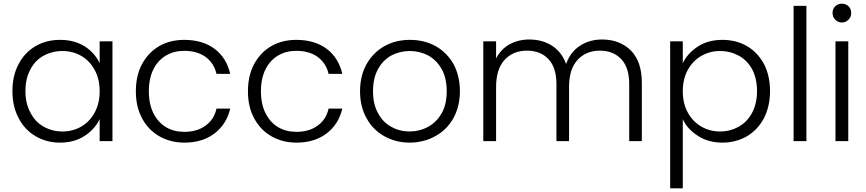

<svg xmlns="http://www.w3.org/2000/svg" viewBox="-20 -772 4738 1050"><path d="M48 -274C48 -274 48 -274 48 -274C48 -218 59 -169 82 -126C104 -83 135 -50 175 -27C214 -4 259 8 308 8C308 8 308 8 308 8C360 8 405 -4 443 -29C480 -53 508 -84 525 -121C525 -121 525 0 525 0C525 0 595 0 595 0C595 0 595 -546 595 -546C595 -546 525 -546 525 -546C525 -546 525 -426 525 -426C525 -426 525 -426 525 -426C508 -463 481 -494 444 -518C406 -542 361 -554 309 -554C309 -554 309 -554 309 -554C259 -554 214 -543 175 -520C135 -497 104 -464 82 -422C59 -379 48 -330 48 -274ZM525 -273C525 -273 525 -273 525 -273C525 -229 516 -190 498 -157C480 -124 456 -98 425 -80C394 -62 359 -53 322 -53C322 -53 322 -53 322 -53C283 -53 249 -62 218 -80C187 -97 163 -123 146 -157C128 -190 119 -229 119 -274C119 -274 119 -274 119 -274C119 -319 128 -359 146 -392C163 -425 187 -450 218 -467C249 -484 283 -493 322 -493C322 -493 322 -493 322 -493C359 -493 394 -484 425 -466C456 -448 480 -422 498 -389C516 -356 525 -317 525 -273Z M723 -273C723 -273 723 -273 723 -273C723 -216 734 -167 757 -125C780 -82 811 -50 851 -27C891 -4 937 8 988 8C988 8 988 8 988 8C1055 8 1110 -9 1154 -43C1198 -77 1226 -122 1239 -178C1239 -178 1164 -178 1164 -178C1164 -178 1164 -178 1164 -178C1155 -138 1135 -107 1104 -85C1073 -62 1034 -51 988 -51C988 -51 988 -51 988 -51C951 -51 918 -59 889 -76C860 -93 837 -118 820 -151C803 -184 794 -225 794 -273C794 -273 794 -273 794 -273C794 -321 803 -362 820 -395C837 -428 860 -452 889 -469C918 -486 951 -494 988 -494C988 -494 988 -494 988 -494C1034 -494 1073 -483 1104 -461C1135 -438 1155 -407 1164 -368C1164 -368 1239 -368 1239 -368C1239 -368 1239 -368 1239 -368C1226 -425 1198 -471 1155 -504C1111 -537 1055 -554 988 -554C988 -554 988 -554 988 -554C937 -554 891 -543 851 -520C811 -497 780 -464 757 -422C734 -379 723 -330 723 -273Z M1336 -273C1336 -273 1336 -273 1336 -273C1336 -216 1347 -167 1370 -125C1393 -82 1424 -50 1464 -27C1504 -4 1550 8 1601 8C1601 8 1601 8 1601 8C1668 8 1723 -9 1767 -43C1811 -77 1839 -122 1852 -178C1852 -178 1777 -178 1777 -178C1777 -178 1777 -178 1777 -178C1768 -138 1748 -107 1717 -85C1686 -62 1647 -51 1601 -51C1601 -51 1601 -51 1601 -51C1564 -51 1531 -59 1502 -76C1473 -93 1450 -118 1433 -151C1416 -184 1407 -225 1407 -273C1407 -273 1407 -273 1407 -273C1407 -321 1416 -362 1433 -395C1450 -428 1473 -452 1502 -469C1531 -486 1564 -494 1601 -494C1601 -494 1601 -494 1601 -494C1647 -494 1686 -483 1717 -461C1748 -438 1768 -407 1777 -368C1777 -368 1852 -368 1852 -368C1852 -368 1852 -368 1852 -368C1839 -425 1811 -471 1768 -504C1724 -537 1668 -554 1601 -554C1601 -554 1601 -554 1601 -554C1550 -554 1504 -543 1464 -520C1424 -497 1393 -464 1370 -422C1347 -379 1336 -330 1336 -273Z M2220 8C2220 8 2220 8 2220 8C2271 8 2318 -4 2360 -27C2402 -50 2435 -82 2459 -125C2483 -168 2495 -217 2495 -273C2495 -273 2495 -273 2495 -273C2495 -330 2483 -379 2460 -422C2436 -464 2403 -497 2362 -520C2320 -543 2273 -554 2222 -554C2222 -554 2222 -554 2222 -554C2171 -554 2124 -543 2083 -520C2042 -497 2009 -464 1985 -422C1961 -379 1949 -330 1949 -273C1949 -273 1949 -273 1949 -273C1949 -216 1961 -167 1985 -125C2008 -82 2041 -50 2082 -27C2123 -4 2169 8 2220 8ZM2220 -53C2220 -53 2220 -53 2220 -53C2184 -53 2151 -61 2121 -78C2090 -94 2066 -119 2048 -152C2029 -185 2020 -225 2020 -273C2020 -273 2020 -273 2020 -273C2020 -321 2029 -362 2048 -395C2066 -428 2090 -452 2121 -469C2152 -485 2185 -493 2221 -493C2221 -493 2221 -493 2221 -493C2257 -493 2290 -485 2321 -469C2352 -452 2376 -428 2395 -395C2414 -362 2423 -321 2423 -273C2423 -273 2423 -273 2423 -273C2423 -225 2414 -185 2395 -152C2376 -119 2351 -94 2320 -78C2289 -61 2256 -53 2220 -53Z M3273 -556C3273 -556 3273 -556 3273 -556C3228 -556 3187 -545 3152 -522C3116 -499 3091 -465 3076 -422C3076 -422 3076 -422 3076 -422C3060 -466 3034 -499 2999 -522C2963 -545 2921 -556 2874 -556C2874 -556 2874 -556 2874 -556C2835 -556 2799 -547 2767 -530C2735 -512 2710 -486 2693 -452C2693 -452 2693 -546 2693 -546C2693 -546 2623 -546 2623 -546C2623 -546 2623 0 2623 0C2623 0 2693 0 2693 0C2693 0 2693 -296 2693 -296C2693 -296 2693 -296 2693 -296C2693 -361 2708 -410 2739 -444C2770 -478 2811 -495 2862 -495C2862 -495 2862 -495 2862 -495C2912 -495 2951 -479 2980 -448C3009 -417 3023 -371 3023 -312C3023 -312 3023 0 3023 0C3023 0 3092 0 3092 0C3092 0 3092 -296 3092 -296C3092 -296 3092 -296 3092 -296C3092 -361 3107 -410 3138 -444C3169 -478 3210 -495 3261 -495C3261 -495 3261 -495 3261 -495C3310 -495 3349 -479 3378 -448C3407 -417 3421 -371 3421 -312C3421 -312 3421 0 3421 0C3421 0 3490 0 3490 0C3490 0 3490 -320 3490 -320C3490 -320 3490 -320 3490 -320C3490 -397 3470 -455 3430 -496C3389 -536 3337 -556 3273 -556Z M3714 -426C3714 -426 3714 -546 3714 -546C3714 -546 3645 -546 3645 -546C3645 -546 3645 258 3645 258C3645 258 3714 258 3714 258C3714 258 3714 -120 3714 -120C3714 -120 3714 -120 3714 -120C3731 -83 3759 -53 3797 -29C3835 -4 3880 8 3931 8C3931 8 3931 8 3931 8C3980 8 4025 -4 4065 -27C4104 -50 4135 -83 4158 -126C4180 -169 4191 -218 4191 -274C4191 -274 4191 -274 4191 -274C4191 -330 4180 -379 4158 -422C4135 -464 4104 -497 4065 -520C4025 -543 3980 -554 3931 -554C3931 -554 3931 -554 3931 -554C3879 -554 3834 -542 3797 -518C3759 -493 3731 -463 3714 -426ZM4120 -274C4120 -274 4120 -274 4120 -274C4120 -229 4111 -190 4094 -157C4076 -123 4052 -97 4021 -80C3990 -62 3956 -53 3917 -53C3917 -53 3917 -53 3917 -53C3880 -53 3846 -62 3815 -80C3784 -98 3759 -124 3741 -157C3723 -190 3714 -229 3714 -273C3714 -273 3714 -273 3714 -273C3714 -317 3723 -356 3741 -389C3759 -422 3784 -448 3815 -466C3846 -484 3880 -493 3917 -493C3917 -493 3917 -493 3917 -493C3956 -493 3990 -484 4021 -467C4052 -450 4076 -425 4094 -392C4111 -359 4120 -319 4120 -274Z M4320 -740C4320 -740 4320 0 4320 0C4320 0 4390 0 4390 0C4390 0 4390 -740 4390 -740C4390 -740 4320 -740 4320 -740Z M4584 -649C4584 -649 4584 -649 4584 -649C4598 -649 4610 -654 4620 -664C4630 -674 4635 -686 4635 -701C4635 -701 4635 -701 4635 -701C4635 -716 4630 -728 4620 -738C4610 -747 4598 -752 4584 -752C4584 -752 4584 -752 4584 -752C4570 -752 4558 -747 4548 -738C4538 -728 4533 -716 4533 -701C4533 -701 4533 -701 4533 -701C4533 -686 4538 -674 4548 -664C4558 -654 4570 -649 4584 -649ZM4549 -546C4549 -546 4549 0 4549 0C4549 0 4619 0 4619 0C4619 0 4619 -546 4619 -546C4619 -546 4549 -546 4549 -546Z"/></svg>

Font: wox.body
Style: Regular
Weight: 500
Designer: Ninad Kale (Devanagari), Jonny Pinhorn (Latin)
Foundry: Indian Type Foundry
Version: ""